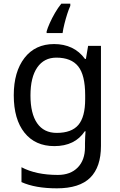

<svg xmlns="http://www.w3.org/2000/svg" viewBox="-20 -786 655 1046"><path d="M275 -546Q328 -546 370.5 -526Q413 -506 443 -465H448L460 -536H530V9Q530 124 471.5 182Q413 240 290 240Q172 240 97 206V125Q176 167 295 167Q364 167 403.5 126.5Q443 86 443 16V-5Q443 -17 444 -39.5Q445 -62 446 -71H442Q388 10 276 10Q172 10 113.5 -63Q55 -136 55 -267Q55 -395 113.5 -470.5Q172 -546 275 -546ZM287 -472Q220 -472 183 -418.5Q146 -365 146 -266Q146 -167 182.5 -114.5Q219 -62 289 -62Q370 -62 407 -105.5Q444 -149 444 -246V-267Q444 -377 406 -424.5Q368 -472 287 -472ZM363 -754Q355 -737 346.5 -710.5Q338 -684 331 -656Q324 -628 321 -606H234V-615Q239 -633 251 -660Q263 -687 279.5 -715.5Q296 -744 314 -766H363Z"/></svg>

Font: Noto Sans Zanabazar Square
Style: Regular
Weight: 400
Version: Version 2.005; ttfautohint (v1.8.4.7-5d5b)